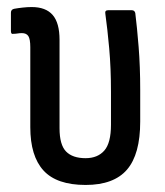

<svg xmlns="http://www.w3.org/2000/svg" viewBox="-20 -517 469 545"><path d="M223 8Q141 8 103.5 -33Q66 -74 66 -156V-383Q66 -406 60.5 -414.5Q55 -423 42 -423Q36 -423 30 -422Q24 -421 18 -421Q11 -419 11 -429V-481Q11 -490 20 -492Q31 -494 44.5 -495.5Q58 -497 70 -497Q110 -497 129.5 -474.5Q149 -452 149 -404V-153Q149 -106 167.5 -87Q186 -68 223 -68Q257 -68 276 -89.5Q295 -111 295 -163V-256Q295 -324 290 -379.5Q285 -435 279 -478Q277 -488 287 -488H354Q362 -488 364 -480Q369 -440 373.5 -384Q378 -328 378 -262V-172Q378 -79 340.5 -35.5Q303 8 223 8Z"/></svg>

Font: Sofia Sans Condensed Medium
Style: Regular
Weight: 500
Designer: Botio Nikoltchev, Ani Petrova
Foundry: lettersoup
Version: Version 4.101; ttfautohint (v1.8.4.7-5d5b)